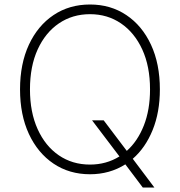

<svg xmlns="http://www.w3.org/2000/svg" viewBox="-20 -757 792 845"><path d="M683.6 -363.6Q683.6 -263.1 651.8 -184.8Q620 -106.5 564.3 -58.2L659.4 68.2H608.3L531.6 -33.7Q462.7 9.9 376.1 9.9Q285.2 9.9 215.7 -36.8Q146.3 -83.5 107.2 -167.4Q68.2 -251.4 68.2 -363.6Q68.2 -476.2 107.2 -560.2Q146.3 -644.2 215.7 -690.7Q285.2 -737.2 376.1 -737.2Q466.6 -737.2 536 -690.7Q605.5 -644.2 644.5 -560.2Q683.6 -476.2 683.6 -363.6ZM385.3 -227.3H436.4L538 -93Q585.9 -135.7 613.1 -204.7Q640.3 -273.8 640.3 -363.6Q640.3 -464.8 606.2 -539.1Q572.1 -613.3 512.6 -653.9Q453.1 -694.6 376.1 -694.6Q299 -694.6 239.3 -654.1Q179.7 -613.6 145.8 -539.4Q111.9 -465.2 111.9 -363.6Q111.9 -263.1 145.6 -188.7Q179.3 -114.3 238.8 -73.5Q298.3 -32.7 376.1 -32.7Q447.8 -32.7 505.7 -68.5Z"/></svg>

Font: Inter UI Extra Light
Style: Regular
Weight: 200
Designer: Rasmus Andersson
Foundry: rsms
Version: 3.2;8d6f07862